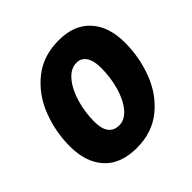

<svg xmlns="http://www.w3.org/2000/svg" viewBox="-185 -894 1073 1073"><g transform="rotate(-45 351.0 -357.5)"><path d="M49 -261Q49 -378 91 -484.5Q133 -591 217.5 -658Q302 -725 424 -725Q546 -725 611.5 -652.5Q677 -580 677 -454Q677 -337 636 -230.5Q595 -124 511.5 -57Q428 10 308 10Q181 10 115 -62.5Q49 -135 49 -261ZM483 -450Q483 -504 463 -535Q443 -566 406 -566Q359 -566 321.5 -521.5Q284 -477 263.5 -406.5Q243 -336 243 -263Q243 -149 328 -149Q371 -149 406.5 -190Q442 -231 462.5 -300.5Q483 -370 483 -450Z"/></g></svg>

Font: Noto Sans Display Black
Style: Italic
Weight: 900
Italic angle: -12°
Designer: Monotype Design team
Foundry: Monotype Imaging Inc.
Version: Version 1.000